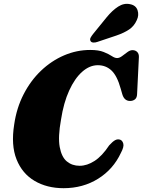

<svg xmlns="http://www.w3.org/2000/svg" viewBox="-20 -975 749 1007"><path d="M611 -242Q622.5 -237.5 626.8 -221Q631 -204.5 614 -173Q574 -87 494.5 -37.5Q415 12 313.5 12Q226.5 12 161.5 -26.2Q96.5 -64.5 66.8 -139Q37 -213.5 54.5 -322.5Q67 -409 103.8 -480.5Q140.5 -552 195 -604Q249.5 -656 315.8 -684.5Q382 -713 453.5 -713Q497.5 -713 524 -702.2Q550.5 -691.5 566.2 -681Q582 -670.5 594 -670.5Q606.5 -670.5 620.2 -680.8Q634 -691 648 -701.5Q662 -712 675 -712Q690 -712 699.5 -702.5Q709 -693 708.5 -676L699 -482Q698.5 -462.5 688 -454Q677.5 -445.5 662 -445.5Q632 -445.5 621.5 -480.5L613 -510Q594.5 -577 565 -605Q535.5 -633 493 -633Q450 -633 411 -598.5Q372 -564 342.8 -500Q313.5 -436 300 -347.5Q283.5 -257 293.2 -204Q303 -151 330.8 -128.2Q358.5 -105.5 397.5 -105.5Q436.5 -105.5 476 -131Q515.5 -156.5 552.5 -212.5Q571 -233 584.2 -240Q597.5 -247 611 -242ZM539.5 -884.5Q569.5 -921 600 -940.5Q630.5 -960 662.5 -953Q693 -947 701.5 -921.2Q710 -895.5 697.5 -869.5Q684 -838.5 657.5 -820.5Q631 -802.5 590 -788.5L490 -755Q479 -751 468.5 -752Q458 -753 454.5 -760.5Q450.5 -768.5 455.2 -777.5Q460 -786.5 468 -796.5Z"/></svg>

Font: Fraunces 72pt Soft Black
Style: Italic
Weight: 900
Italic angle: -16°
Version: Version 1.000;[b76b70a41]